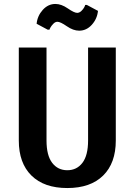

<svg xmlns="http://www.w3.org/2000/svg" viewBox="-20 -940 680 970"><path d="M230 -790H221L165 -820Q169 -860 196 -890Q223 -920 260 -920Q290 -920 322.5 -897.5Q355 -875 370 -875Q381 -875 391 -884.5Q401 -894 406 -904Q411 -914 410 -915H419L475 -885Q471 -845 444 -815Q417 -785 380 -785Q350 -785 317.5 -807.5Q285 -830 270 -830Q259 -830 249 -819.5Q239 -809 234.5 -800.5Q230 -792 230 -790ZM425 -700H565V-230Q565 -116 501 -53Q437 10 320 10Q203 10 139 -53Q75 -116 75 -230V-700H215V-230Q215 -155 243.5 -117.5Q272 -80 320 -80Q368 -80 396.5 -117.5Q425 -155 425 -230Z"/></svg>

Font: Scada
Style: Bold
Weight: 700
Designer: Jovanny Lemonad
Foundry: Jovanny Lemonad
Version: Version 4.100;PS 004.100;hotconv 1.0.88;makeotf.lib2.5.64775